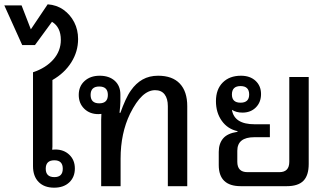

<svg xmlns="http://www.w3.org/2000/svg" viewBox="-42 -863 1531 890"><path d="M209 7Q163 7 137 -19.5Q111 -46 111 -93V-528Q171 -548 205.5 -587.5Q240 -627 240 -678Q240 -737 199 -762L120 -654H61L-22 -838H58L101 -727L179 -843Q221 -840 252.5 -817.5Q284 -795 302 -760Q320 -725 320 -682Q320 -624 288.5 -574Q257 -524 201 -492V-183Q201 -176 200 -169Q207 -170 214 -170Q254 -170 279.5 -145.5Q305 -121 305 -82Q305 -42 279 -17.5Q253 7 209 7ZM210 -42Q249 -42 249 -81Q249 -120 210 -120Q170 -120 170 -81Q170 -42 210 -42Z M427 0V-308Q427 -323 428 -335Q422 -334 414 -334Q374 -334 348.5 -359Q323 -384 323 -423Q323 -463 350 -487.5Q377 -512 420 -512Q464 -512 490 -488.5Q516 -465 516 -425V-392Q516 -383 515 -370.5Q514 -358 512 -340H516Q527 -371 539.5 -398.5Q552 -426 565 -444Q588 -477 619 -494.5Q650 -512 691 -512Q757 -512 791.5 -475.5Q826 -439 826 -371V0H736V-371Q736 -406 721 -425.5Q706 -445 677 -445Q646 -445 617.5 -418.5Q589 -392 561 -336Q517 -245 517 -128V0ZM418 -384Q458 -384 458 -423Q458 -462 418 -462Q378 -462 378 -423Q378 -384 418 -384Z M1074 0Q972 0 972 -98V-159Q972 -197 992 -221Q1012 -245 1059 -252V-255Q1013 -265 986 -303Q959 -341 959 -394Q959 -449 990.5 -480.5Q1022 -512 1075 -512Q1117 -512 1142.5 -488.5Q1168 -465 1168 -427Q1168 -389 1144 -365Q1120 -341 1082 -341Q1053 -341 1033 -354Q1044 -287 1138 -287H1209V-227H1137Q1058 -227 1058 -164V-113Q1058 -65 1105 -65H1253Q1299 -65 1299 -113V-506H1389V-103Q1389 -50 1364.5 -25Q1340 0 1287 0ZM1073 -387Q1113 -387 1113 -425Q1113 -464 1073 -464Q1033 -464 1033 -425Q1033 -387 1073 -387Z"/></svg>

Font: Noto Sans Thai Looped UI
Style: Regular
Weight: 400
Designer: Cadson Demak Team
Foundry: Cadson Demak Co., Ltd.
Version: Version 1.000